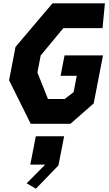

<svg xmlns="http://www.w3.org/2000/svg" viewBox="-20 -750 660 1163"><path d="M166 0H406.5L547.5 -123.5L604 -414.5H371L347 -291H445L426 -192L372 -150.5H270.5L206.5 -311L226.5 -414L363.5 -579.5H601L615.5 -730H298L74 -466L35 -264ZM141.5 360.5 197.5 393 334 252 368.5 75.5H197L163.5 247H254Z"/></svg>

Font: Monaspace Krypton ExtraBold
Style: Italic
Weight: 800
Italic angle: -11°
Designer: Riley Cran & the Lettermatic Team
Foundry: Lettermatic
Version: Version 1.101 (Monaspace Krypton)